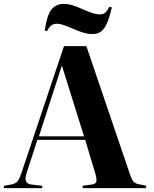

<svg xmlns="http://www.w3.org/2000/svg" viewBox="-25 -967 790 987"><path d="M-5 0V-12L30 -18Q48 -21 60 -30Q72 -39 84 -74L304 -730H419L642 -74Q652 -44 661 -33.5Q670 -23 693 -19L726 -13V0H400V-12L444 -18Q465 -20 469.5 -31.5Q474 -43 466 -71L413 -248H167L111 -75Q102 -47 109.5 -33.5Q117 -20 140 -18L192 -12V0ZM175 -266H407L294 -627H292ZM451 -792Q428 -792 405.5 -798.5Q383 -805 353 -818Q314 -835 297 -840Q280 -845 268 -845Q253 -845 241 -838Q229 -831 217 -807L205 -810Q216 -888 239 -917.5Q262 -947 303 -947Q326 -947 349 -939.5Q372 -932 399 -920Q436 -904 454 -898.5Q472 -893 487 -893Q503 -893 514 -900.5Q525 -908 537 -932L550 -929Q537 -873 523 -843.5Q509 -814 492 -803Q475 -792 451 -792Z"/></svg>

Font: Literata 72pt
Style: Bold
Weight: 700
Designer: Latin by Veronika Burian and Jose Scaglione. Greek by Irene Vlachou. Cyrillic by Vera Evstafieva.
Foundry: TypeTogether
Version: Version 3.002